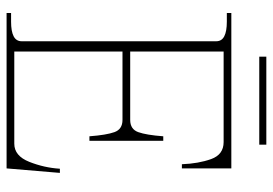

<svg xmlns="http://www.w3.org/2000/svg" viewBox="-146 -704 849 598"><g transform="rotate(90 279.0 -404.5)"><path d="M430 -787H156V-809H430ZM518 -166 504 0H20V-14H47Q77 -14 92.5 -22Q108 -30 108 -47V-653Q108 -670 92.5 -678Q77 -686 47 -686H20V-700H504V-546H491Q489 -598 475 -637Q461 -676 422 -676H140V-385H353Q382 -385 391 -410Q400 -435 404 -488H418V-258H404Q400 -311 391 -336Q382 -361 353 -361H140V-24H427Q465 -24 483.5 -70.5Q502 -117 505 -166Z"/></g></svg>

Font: Taviraj Thin
Style: Regular
Weight: 250
Designer: Katatrad Team
Foundry: CadsonDemak
Version: Version 1.001